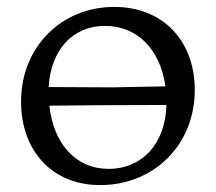

<svg xmlns="http://www.w3.org/2000/svg" viewBox="-20 -527 625 556"><path d="M311 -507C157 -507 41 -390 41 -233C41 -88 133 9 270 9C426 9 544 -108 544 -266C544 -411 450 -507 311 -507ZM284 -452C377 -452 444 -385 459 -277L303 -274L121 -275C127 -382 190 -452 284 -452ZM294 -38C201 -38 135 -109 123 -221C199 -222 346 -223 462 -223C459 -111 392 -38 294 -38Z"/></svg>

Font: Alegreya SC
Style: Regular
Weight: 400
Designer: Juan Pablo del Peral
Foundry: Huerta Tipografica
Version: Version 2.007;PS 002.007;hotconv 1.0.88;makeotf.lib2.5.64775